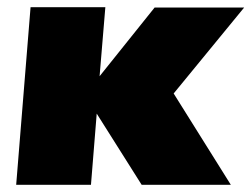

<svg xmlns="http://www.w3.org/2000/svg" viewBox="-20 -514 699 534"><path d="M463 -254 622 0H374L249 -198L233 0H25L65 -494H273L257 -302L410 -493H659Z"/></svg>

Font: Nunito Sans Heavy Heavy
Style: Italic
Weight: 400
Italic angle: -4.541°
Designer: Vernon Adams
Foundry: Vernon Adams
Version: Version 2.002